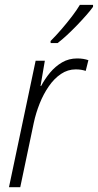

<svg xmlns="http://www.w3.org/2000/svg" viewBox="-20 -785 410 805"><path d="M17.6 0 129.4 -530.3H168L149.9 -424.3H152.3Q168 -454.1 189.9 -480.5Q211.9 -506.8 240.2 -523.4Q268.6 -540 303.7 -540Q316.9 -540 328.9 -538.1Q340.8 -536.1 350.6 -532.7L339.4 -487.8Q330.6 -490.7 320.3 -492.4Q310.1 -494.1 297.4 -494.1Q264.2 -494.1 235.6 -474.9Q207 -455.6 184.6 -423.1Q162.1 -390.6 146.2 -350.8Q130.4 -311 121.6 -270L64.9 0ZM192.4 -604.5 191.9 -612.8Q214.8 -635.7 238 -662.6Q261.2 -689.5 281.7 -716.3Q302.2 -743.2 314.9 -764.6H370.1V-756.3Q358.9 -740.7 341.1 -720.5Q323.2 -700.2 302.5 -678.7Q281.7 -657.2 261 -637.9Q240.2 -618.7 221.7 -604.5Z"/></svg>

Font: Open Sans SemiCondensed Light
Style: Italic
Weight: 300
Width: 4
Italic angle: -12°
Designer: Monotype Design Team
Foundry: Monotype Imaging Inc.
Version: Version 3.000